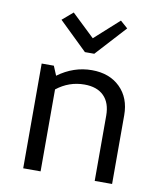

<svg xmlns="http://www.w3.org/2000/svg" viewBox="-83 -803 733 870"><g transform="rotate(10 283.5 -368.0)"><path d="M267 -567 137 -693 186 -735 291 -635 403 -736 437 -706 310 -567ZM83 0V-482H139L157 -439Q229 -492 313 -492Q394 -492 443 -444Q492 -396 492 -316V0H412V-300Q412 -359 380.5 -390.5Q349 -422 291 -422Q220 -422 163 -377V0Z"/></g></svg>

Font: Cantarell
Style: Regular
Weight: 400
Designer: Dave Crossland, Nikolaus Waxweiler, Florian Fecher, Jacques Le Bailly, Eben Sorkin, Alexei Vanyashin, Alexios Zavras, Em
Version: Version 0.303